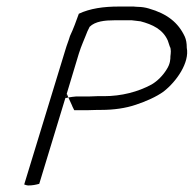

<svg xmlns="http://www.w3.org/2000/svg" viewBox="-20 -610 592 587"><path d="M54 -46C57 -45 62 -43 67 -43C79 -43 89 -45 100 -48L184 -324L189 -312L180 -310C194 -355 207 -401 221 -446C225 -459 229 -469 233 -479L242 -501C245 -509 249 -519 254 -528C271 -545 301 -548 330 -548H383L408 -545H409C447 -535 478 -520 493 -486L499 -468C504 -460 502 -446 501 -438C501 -430 501 -415 489 -397C478 -379 461 -362 444 -352C402 -329 351 -316 298 -316H277C269 -316 259 -315 250 -315H212C208 -315 195 -313 189 -312L200 -288C202 -282 205 -278 207 -273H245C255 -273 268 -274 281 -274H290C327 -274 364 -279 396 -290C426 -300 458 -314 480 -330C520 -361 560 -419 551 -464V-465C551 -478 549 -489 545 -498C525 -541 491 -568 435 -584C425 -587 413 -589 402 -589C395 -589 392 -590 389 -590H343C296 -590 255 -584 221 -568C213 -546 205 -523 194 -500C190 -486 184 -472 180 -458Z"/></svg>

Font: SolarCharger
Style: 152
Weight: 100
Designer: Mew Too
Foundry: Cannot Into Space Fonts/KineticPlasma Fonts
Version: Version 1.100